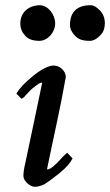

<svg xmlns="http://www.w3.org/2000/svg" viewBox="-20 -694 423 738"><path d="M114 24C126 24 138 20 151 14C164 6 182 -7 207 -27C236 -51 248 -65 259 -85L238 -107L222 -92C193 -59 174 -43 163 -43H161V-45C185 -163 212 -278 233 -398C233 -421 210 -442 187 -442H186C167 -442 141 -429 108 -403C76 -377 54 -354 43 -334L63 -314C70 -319 73 -321 74 -322C79 -330 81 -329 92 -342C99 -350 109 -358 120 -366C126 -370 133 -376 139 -376H142V-375C132 -329 87 -110 77 -66C72 -46 70 -29 70 -17C70 1 95 24 114 24ZM249 -598C249 -583 256 -569 269 -556C283 -542 298 -537 326 -537C339 -537 354 -545 369 -562C378 -572 383 -586 383 -605C383 -624 377 -640 364 -654C351 -667 340 -674 329 -674C278 -674 249 -650 249 -598ZM192 -604C192 -638 165 -674 132 -674C85 -672 58 -643 58 -603C58 -586 64 -571 75 -559C85 -546 102 -537 131 -537C164 -537 192 -570 192 -604Z"/></svg>

Font: fbb
Style: Bold Italic
Weight: 700
Italic angle: -12°
Designer: David J. Perry, Michael Sharpe
Version: Version 0.991